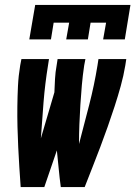

<svg xmlns="http://www.w3.org/2000/svg" viewBox="-20 -760 550 780"><path d="M99 -600 123 -740H510L487 -600H399L411 -668H348L337 -600H249L261 -668H198L187 -600ZM64 0Q61 -41 58.5 -81.5Q56 -122 54 -163Q52 -204 51 -245Q50 -286 50.5 -327.5Q51 -369 53 -410.5Q55 -452 62 -494L67 -520H179L175 -494Q163 -420 157 -346Q151 -272 146 -198L201 -385Q202 -412 203.5 -439.5Q205 -467 210 -494L214 -520H327L322 -494Q316 -454 312.5 -414Q309 -374 306.5 -334Q304 -294 302.5 -254.5Q301 -215 301 -175Q322 -255 342.5 -334.5Q363 -414 376 -494L380 -520H493L489 -494Q482 -452 470.5 -410.5Q459 -369 445.5 -327.5Q432 -286 417.5 -245Q403 -204 387.5 -163Q372 -122 356 -81.5Q340 -41 324 0H227Q222 -37 218.5 -74.5Q215 -112 211 -149L160 0Z"/></svg>

Font: Iosevka SS04 Heavy Oblique
Style: Regular
Weight: 900
Italic angle: -9°
Monospace: yes
Designer: Belleve Invis
Foundry: Belleve Invis
Version: Version 19.0.0; ttfautohint (v1.8.4)